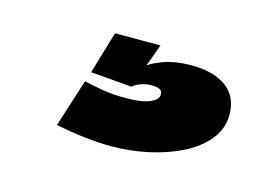

<svg xmlns="http://www.w3.org/2000/svg" viewBox="-43 -76 508 353"><g transform="rotate(15 210.5 101.0)"><path d="M186.5 202.5Q222 202.5 256.8 195Q291.5 187.5 319.8 173.2Q348 159 365 138Q382 117 382 90.5Q382 56 357.8 38.2Q333.5 20.5 291.5 20.5Q259.5 20.5 235.2 29.8Q211 39 198.5 52.5L194.5 87Q199 82.5 208.8 78.8Q218.5 75 228.5 75Q240 75 245.2 77.5Q250.5 80 250.5 87Q250.5 97 235 103.5Q219.5 110 187.5 110Q165 110 144.5 106.5Q124 103 109.5 99.5L80.5 190.5Q107.5 196 135.2 199.2Q163 202.5 186.5 202.5ZM194.5 87 226.5 0H140L116 80.5Z"/></g></svg>

Font: Anybody UltraCondensed Thin Black
Style: Regular
Weight: 900
Version: Version 1.111